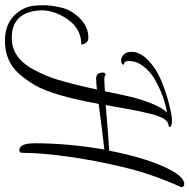

<svg xmlns="http://www.w3.org/2000/svg" viewBox="-14 -669 776 788"><g transform="rotate(90 374.0 -275.0)"><path d="M473.6 -592.8Q500 -592.8 500.8 -583.2L501.6 -580Q484.8 -580 472.8 -566.8Q460.8 -553.6 449.6 -514.4Q436.8 -465.6 427.2 -410.8Q417.6 -356 416.4 -350.4Q415.2 -344.8 414 -336.4Q412.8 -328 411.2 -320.8Q552 -332.8 598.4 -335.2Q624 -468 662.4 -555.6Q700.8 -643.2 735.2 -643.2Q748 -643.2 748 -630.4Q695.2 -514.4 666.8 -396.4Q638.4 -278.4 622.8 -166.8Q607.2 -55.2 607.2 22.4Q607.2 33.6 596 33.6Q568 33.6 568 -30.4Q568 -165.6 593.6 -315.2Q516 -306.4 472.4 -300.4Q428.8 -294.4 406.4 -292Q372 -103.2 329.6 -30.4Q309.6 4 284 33.6Q232 92.8 147.2 92.8Q84.8 92.8 46.8 57.6Q8.8 22.4 3.2 -28Q1.6 -44.8 1.6 -70Q1.6 -95.2 10.8 -137.2Q20 -179.2 54.8 -214.4Q89.6 -249.6 134.4 -249.6Q146.4 -249.6 153.6 -242.4Q160.8 -235.2 163.2 -220.8Q90.4 -220.8 49.6 -149.6Q22.4 -103.2 22.4 -56.8Q22.4 -32 30.4 -6.4Q52.8 64.8 135.2 64.8Q215.2 64.8 262.4 -19.2Q292 -72.8 308 -126.4Q330.4 -203.2 347.2 -284.8Q321.6 -281.6 301.6 -281.6Q281.6 -281.6 278.4 -301.6Q275.2 -316.8 284.8 -320Q285.6 -320.8 287.2 -320.8Q290.4 -315.2 306 -315.2Q321.6 -315.2 354.4 -317.6Q369.6 -390.4 378.4 -427.6Q387.2 -464.8 404.8 -509.2Q422.4 -553.6 442.4 -572.8Q368.8 -559.2 304.8 -521.6Q272 -502.4 251.2 -474.4Q230.4 -446.4 230.4 -416Q230.4 -395.2 246.4 -395.2Q243.2 -384 228.8 -384Q214.4 -384 203.6 -395.2Q192.8 -406.4 192.8 -426.4Q192.8 -461.6 226.4 -494.4Q260 -527.2 308 -547.6Q356 -568 404.8 -580.4Q453.6 -592.8 473.6 -592.8Z"/></g></svg>

Font: Euphoria Script
Style: Regular
Weight: 400
Designer: Sabrina Mariela Lopez
Foundry: Sabrina Mariela Lopez
Version: Version 1.002